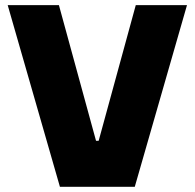

<svg xmlns="http://www.w3.org/2000/svg" viewBox="-20 -723 753 743"><path d="M211.9 0H501.5L703.6 -703.1H505.4L361.8 -178.2H351.6L208 -703.1H9.8Z"/></svg>

Font: Wand UI Pro Black
Style: Regular
Weight: 900
Designer: Andreas Faust
Version: Version 1.003;FEAKit 1.0